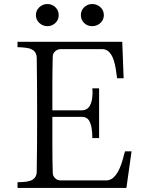

<svg xmlns="http://www.w3.org/2000/svg" viewBox="-20 -927 694 947"><path d="M66.4 0V-28.3Q122.1 -28.3 141.1 -41Q160.2 -53.7 161.1 -77.1Q163.1 -203.1 163.1 -333V-387.7Q163.1 -516.6 161.1 -644.5Q159.2 -685.5 107.4 -691.4Q85 -694.3 66.4 -694.3V-720.7H583L589.8 -541H557.6Q554.7 -557.6 551.8 -582Q537.1 -684.6 484.4 -684.6H279.3Q263.7 -684.6 252 -673.8Q240.2 -663.1 240.2 -647.5Q238.3 -584 238.3 -518.6V-382.8H382.8Q436.5 -382.8 436.5 -472.7Q436.5 -481.4 435.5 -491.2H468.8V-246.1H435.5Q435.5 -305.7 418.9 -333Q408.2 -350.6 383.8 -350.6H238.3V-207Q238.3 -139.6 240.2 -75.2Q240.2 -59.6 251.5 -48.3Q262.7 -37.1 279.3 -37.1H503.9Q556.6 -37.1 585.9 -141.6Q591.8 -166 596.7 -180.7H628.9L603.5 0ZM157.2 -852.5Q157.2 -876 174.3 -891.6Q191.4 -907.2 213.9 -907.2Q236.3 -907.2 252.9 -891.6Q269.5 -876 269.5 -852.5Q269.5 -829.1 252.9 -813.5Q236.3 -797.9 213.9 -797.9Q191.4 -797.9 174.3 -813.5Q157.2 -829.1 157.2 -852.5ZM378.9 -852.5Q378.9 -876 395.5 -891.6Q412.1 -907.2 435.5 -907.2Q458 -907.2 475.1 -891.6Q492.2 -876 492.2 -852.5Q492.2 -829.1 475.1 -813.5Q458 -797.9 434.6 -797.9Q411.1 -797.9 395 -813.5Q378.9 -829.1 378.9 -852.5Z"/></svg>

Font: GenEi Koburi Mincho v6
Style: Regular
Weight: 400
Designer: o_tamon (Modified)
Foundry: o_tamon / Adobe Systems Incorporated
Version: Version 6.1